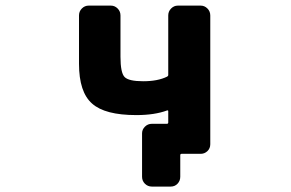

<svg xmlns="http://www.w3.org/2000/svg" viewBox="-20 -568 1040 687"><path d="M523.4 99.6Q508.8 99.6 498.5 89.4Q488.3 79.1 488.3 64.5V-90.8Q488.3 -104.5 498.5 -114.7Q508.8 -125 523.4 -125H577.1Q582 -125 582 -129.9V-169.9Q582 -173.8 578.1 -172.9Q533.2 -156.2 467.8 -156.2Q355.5 -156.2 309.6 -197.3Q262.7 -238.3 262.7 -339.8V-512.7Q262.7 -527.3 272.9 -537.6Q283.2 -547.9 296.9 -547.9H377Q390.6 -547.9 400.9 -537.6Q411.1 -527.3 411.1 -512.7V-365.2Q411.1 -307.6 425.8 -292.5Q440.4 -277.3 492.2 -277.3Q544.9 -277.3 578.1 -293.9Q582 -295.9 582 -299.8V-512.7Q582 -527.3 592.3 -537.6Q602.5 -547.9 616.2 -547.9H698.2Q711.9 -547.9 722.2 -537.6Q732.4 -527.3 732.4 -512.7V-51.8Q732.4 -37.1 722.2 -27.3Q711.9 -17.6 698.2 -17.6H629.9Q625 -17.6 625 -12.7V64.5Q625 79.1 615.2 89.4Q605.5 99.6 590.8 99.6Z"/></svg>

Font: Rounded-L Mgen+ 1mn bold
Style: Bold
Weight: 700
Designer: [Source Han Sans]
Ryoko NISHIZUKA  (kana & ideographs); Paul D. Hunt (Latin, Greek & Cyrillic); Wenlong ZHANG  (bopomofo
Version: Version 1.059.20150602